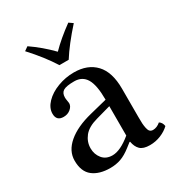

<svg xmlns="http://www.w3.org/2000/svg" viewBox="-160 -744 784 854"><g transform="rotate(-30 232.5 -317.0)"><path d="M291 -80.1V-231L215.8 -210Q167.5 -196.8 146.2 -169.9Q125 -143.1 125 -109.9Q125 -79.1 143.3 -56.6Q161.6 -34.2 194.8 -34.2Q235.4 -34.2 291 -80.1ZM292 -47.9H289.1L267.1 -30.8Q237.8 -7.8 212.6 1Q187.5 9.8 158.2 9.8Q102.1 9.8 69.1 -15.9Q36.1 -41.5 36.1 -98.1Q36.1 -147.5 80.3 -185.1Q124.5 -222.7 203.1 -242.2L291 -264.2Q291 -338.9 271.5 -371.8Q252 -404.8 210.9 -404.8Q170.4 -404.8 154.8 -395.5Q139.2 -386.2 139.2 -362.8Q139.2 -355.5 141.1 -345.7Q143.1 -335.9 143.1 -332Q143.1 -316.4 128.2 -303.7Q113.3 -291 91.8 -291Q55.2 -291 55.2 -328.1Q55.2 -357.4 80.3 -383.5Q105.5 -409.7 145.8 -424.8Q186 -439.9 229 -439.9Q299.3 -439.9 339.1 -397.7Q378.9 -355.5 378.9 -270V-124Q378.9 -103 379.6 -90.8Q380.4 -78.6 383.1 -65.9Q385.7 -53.2 391.6 -47.6Q397.5 -42 407.2 -42Q427.2 -42 445.8 -58.1Q460 -49.3 462.9 -29.8Q444.8 -12.2 418 -1.2Q391.1 9.8 361.8 9.8Q327.6 9.8 312.3 -5.1Q296.9 -20 292 -47.9ZM237.8 -500H189.9Q152.3 -561 88.9 -629.9L108.9 -644Q165 -605.5 213.9 -555.2Q256.3 -598.6 318.8 -644L338.9 -629.9Q274.4 -558.1 237.8 -500Z"/></g></svg>

Font: Common Serif News
Style: Regular
Weight: 450
Designer: Philipp H. Poll, Khaled Hosny
Foundry: Stefan Peev, Context Ltd.
Version: Version 1.026